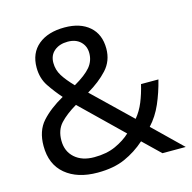

<svg xmlns="http://www.w3.org/2000/svg" viewBox="-107 -832 946 948"><g transform="rotate(-15 366.0 -357.5)"><path d="M304 -725Q384 -725 430.5 -684.5Q477 -644 477 -571Q477 -508 436.5 -464Q396 -420 334 -384L527 -198Q553 -229 569.5 -269.5Q586 -310 597 -357H686Q670 -293 646 -238Q622 -183 584 -142L730 0H611L524 -84Q477 -42 419 -16Q361 10 278 10Q175 10 114 -41Q53 -92 53 -186Q53 -263 94.5 -309.5Q136 -356 207 -396Q175 -432 147.5 -473Q120 -514 120 -569Q120 -643 169.5 -684Q219 -725 304 -725ZM301 -653Q259 -653 232.5 -631Q206 -609 206 -570Q206 -534 225 -503.5Q244 -473 280 -436Q339 -470 364.5 -500.5Q390 -531 390 -571Q390 -607 366 -630Q342 -653 301 -653ZM260 -341Q206 -309 175.5 -276Q145 -243 145 -189Q145 -134 182 -101Q219 -68 281 -68Q345 -68 391 -89Q437 -110 468 -139Z"/></g></svg>

Font: Noto Sans Mongolian
Style: Regular
Weight: 400
Designer: Monotype Design Team
Foundry: Monotype Imaging Inc.
Version: Version 3.001; ttfautohint (v1.8.4.7-5d5b)